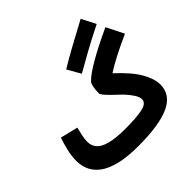

<svg xmlns="http://www.w3.org/2000/svg" viewBox="-220 -1109 1344 1344"><g transform="rotate(-45 452.0 -437.0)"><path d="M414 21Q306 21 232.5 3Q159 -15 115.5 -47Q72 -79 52.5 -121Q33 -163 33 -211Q33 -263 46 -315Q59 -367 72 -405L203 -373Q196 -344 189 -312.5Q182 -281 182 -252Q182 -216 204.5 -188Q227 -160 283.5 -144.5Q340 -129 440 -129Q542 -129 603 -141.5Q664 -154 664 -193Q664 -216 645 -245.5Q626 -275 595 -308Q568 -334 541 -359.5Q514 -385 496.5 -405.5Q479 -426 479 -436Q479 -451 481 -471.5Q483 -492 487.5 -509.5Q492 -527 500 -534Q534 -570 622.5 -621Q711 -672 839 -731L904 -602Q815 -562 752.5 -529.5Q690 -497 646 -468Q746 -376 787 -304Q828 -232 828 -175Q828 -75 726 -27Q624 21 414 21ZM492 -617 436 -716Q494 -752 572 -794.5Q650 -837 758 -895L812 -790Q702 -735 626.5 -693Q551 -651 492 -617Z"/></g></svg>

Font: Noto Sans Arabic SemCond ExtBd
Style: Regular
Weight: 800
Width: 4
Designer: Monotype Design Team, Nadine Chahine, Nizar Qandah and Khaled Hosny
Foundry: Monotype Imaging Inc.
Version: Version 2.012; ttfautohint (v1.8.4.7-5d5b)